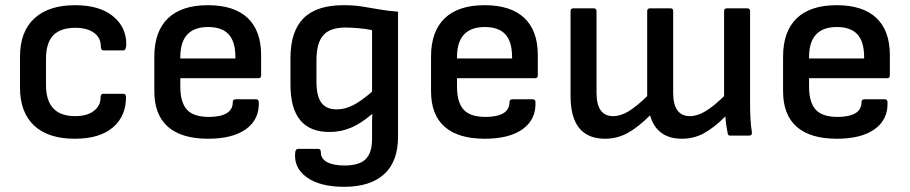

<svg xmlns="http://www.w3.org/2000/svg" viewBox="-20 -522 3501 739"><path d="M268 12Q165 12 111 -39Q57 -90 57 -185V-304Q57 -400 112 -451Q167 -502 269 -502Q363 -502 415 -459.5Q467 -417 466 -350Q465 -328 455 -328H378Q368 -328 368 -344Q368 -377 341.5 -396Q315 -415 270 -415Q213 -415 185 -386Q157 -357 157 -295V-195Q157 -75 269 -75Q315 -75 341 -95Q367 -115 367 -145Q367 -161 377 -161H454Q464 -161 465 -151Q466 -76 415 -32Q364 12 268 12Z M781 12Q679 12 626.5 -34Q574 -80 574 -171V-304Q574 -401 626.5 -451.5Q679 -502 780 -502Q881 -502 933 -453Q985 -404 985 -310V-232Q985 -221 975 -221H674V-189Q674 -128 699.5 -100Q725 -72 784 -72Q828 -72 852 -86Q876 -100 876 -129Q876 -140 888 -140H965Q975 -140 976 -130Q979 -63 927.5 -25.5Q876 12 781 12ZM674 -297H886V-302Q886 -362 860 -390Q834 -418 781 -418Q674 -418 674 -302Z M1305 197Q1212 197 1161.5 161Q1111 125 1116 67Q1117 51 1128 51H1205Q1215 51 1215 65Q1215 89 1239 102Q1263 115 1306 115Q1363 115 1387.5 90.5Q1412 66 1412 13V-18Q1412 -34 1412 -50.5Q1412 -67 1413 -83H1412Q1370 -47 1331 -30.5Q1292 -14 1248 -14Q1098 -14 1098 -196V-299Q1098 -401 1148 -451.5Q1198 -502 1302 -502Q1341 -502 1373.5 -497Q1406 -492 1439 -486Q1472 -480 1512 -477V4Q1512 100 1458.5 148.5Q1405 197 1305 197ZM1276 -101Q1307 -101 1338 -116.5Q1369 -132 1412 -169V-406Q1388 -411 1359.5 -413.5Q1331 -416 1310 -416Q1250 -416 1224 -386Q1198 -356 1198 -290V-208Q1198 -152 1217 -126.5Q1236 -101 1276 -101Z M1846 12Q1744 12 1691.5 -34Q1639 -80 1639 -171V-304Q1639 -401 1691.5 -451.5Q1744 -502 1845 -502Q1946 -502 1998 -453Q2050 -404 2050 -310V-232Q2050 -221 2040 -221H1739V-189Q1739 -128 1764.5 -100Q1790 -72 1849 -72Q1893 -72 1917 -86Q1941 -100 1941 -129Q1941 -140 1953 -140H2030Q2040 -140 2041 -130Q2044 -63 1992.5 -25.5Q1941 12 1846 12ZM1739 -297H1951V-302Q1951 -362 1925 -390Q1899 -418 1846 -418Q1739 -418 1739 -302Z M2309 12Q2176 12 2176 -153V-479Q2176 -490 2187 -490H2265Q2276 -490 2276 -479V-165Q2276 -75 2340 -75Q2369 -75 2400 -94Q2431 -113 2471 -152V-479Q2471 -490 2482 -490H2561Q2571 -490 2571 -479V-165Q2571 -75 2636 -75Q2664 -75 2695.5 -94Q2727 -113 2767 -152V-479Q2767 -490 2778 -490H2856Q2867 -490 2867 -479V-123Q2867 -95 2868.5 -66Q2870 -37 2874 -13Q2876 0 2862 0H2791Q2782 0 2781 -8Q2778 -22 2775.5 -39Q2773 -56 2772 -74Q2729 -31 2690 -9.5Q2651 12 2605 12Q2508 12 2482 -78Q2437 -33 2396.5 -10.5Q2356 12 2309 12Z M3201 12Q3099 12 3046.5 -34Q2994 -80 2994 -171V-304Q2994 -401 3046.5 -451.5Q3099 -502 3200 -502Q3301 -502 3353 -453Q3405 -404 3405 -310V-232Q3405 -221 3395 -221H3094V-189Q3094 -128 3119.5 -100Q3145 -72 3204 -72Q3248 -72 3272 -86Q3296 -100 3296 -129Q3296 -140 3308 -140H3385Q3395 -140 3396 -130Q3399 -63 3347.5 -25.5Q3296 12 3201 12ZM3094 -297H3306V-302Q3306 -362 3280 -390Q3254 -418 3201 -418Q3094 -418 3094 -302Z"/></svg>

Font: Sofia Sans SemiBold
Style: Regular
Weight: 600
Designer: Botio Nikoltchev, Ani Petrova
Foundry: lettersoup
Version: Version 4.101; ttfautohint (v1.8.4.7-5d5b)